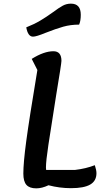

<svg xmlns="http://www.w3.org/2000/svg" viewBox="-20 -1007 583 1053"><path d="M509 -57Q509 -15 475 5Q441 25 369 25Q307 25 246 9Q210 26 179 26Q142 26 125 7Q108 -12 108 -55Q108 -114 124 -233.5Q140 -353 185 -623L154 -684Q221 -726 273 -726Q317 -726 317 -673Q317 -659 288 -485Q259 -302 245.5 -213Q232 -124 232 -88Q232 -79 233 -75H391Q451 -82 500 -101Q509 -74 509 -57ZM124 -857Q167 -874 200 -893.5Q233 -913 269 -939Q304 -965 324.5 -976Q345 -987 369 -987Q423 -987 423 -926Q423 -893 414 -872Q367 -872 326.5 -860.5Q286 -849 230 -827Q179 -806 161 -806Q133 -806 124 -857Z"/></svg>

Font: Lemonada
Style: Regular
Weight: 400
Designer: Mohamed Gaber (Arabic) Eduardo Tunni (Latin)
Foundry: Kief Type Foundry
Version: Version 3.006